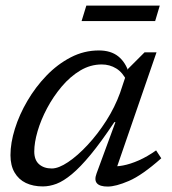

<svg xmlns="http://www.w3.org/2000/svg" viewBox="-20 -676 631 706"><path d="M335 -38 404.5 -227H400.5Q351.5 -153.5 313.2 -107.2Q275 -61 244.2 -35.5Q213.5 -10 187.8 -0.2Q162 9.5 137.5 9.5Q102 9.5 75.2 -3.2Q48.5 -16 33.5 -41.8Q18.5 -67.5 18.5 -105.5Q18.5 -150.5 34.8 -202.5Q51 -254.5 80.8 -305.2Q110.5 -356 151 -398Q191.5 -440 240.2 -465.2Q289 -490.5 343.5 -490.5Q387.5 -490.5 414.8 -468.8Q442 -447 454.5 -406.5L447 -377Q431.5 -409.5 407.5 -424.2Q383.5 -439 354 -439Q312.5 -439 275.2 -416.8Q238 -394.5 207 -357.8Q176 -321 153.2 -278.2Q130.5 -235.5 118.2 -193.5Q106 -151.5 106 -119Q106 -87.5 123.8 -72Q141.5 -56.5 170.5 -56.5Q195.5 -56.5 230.5 -80Q265.5 -103.5 302.2 -143Q339 -182.5 370.8 -232.2Q402.5 -282 421.5 -334.5L451 -423L511.5 -483.5H555.5L401.5 -37L384 -65Q405.5 -62.5 432.2 -67.5Q459 -72.5 490.2 -86.2Q521.5 -100 554 -123L573 -94Q502.5 -31.5 454.2 -10.8Q406 10 376 10Q347 10 336.5 -2Q326 -14 335 -38ZM280 -598.5 297.5 -655.5H567.5L550.5 -598.5Z"/></svg>

Font: Newsreader 10pt
Style: Italic
Weight: 400
Italic angle: -17°
Version: Version 1.003